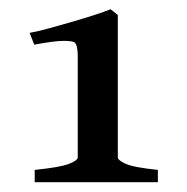

<svg xmlns="http://www.w3.org/2000/svg" viewBox="-20 -687 394 405"><path d="M53.2 -302.7V-328.6Q106.4 -334 125.2 -341.3Q144 -348.6 144 -355V-568.4Q144 -591.3 137.7 -597.2Q133.8 -600.6 115.5 -600.8Q97.2 -601.1 52.2 -592.8L42.5 -617.7Q57.1 -620.1 80.6 -626.5Q104 -632.8 130.1 -640.4Q156.2 -647.9 178.7 -655.3Q201.2 -662.6 213.4 -667.5L228.5 -655.3V-355Q228.5 -349.1 244.9 -341.6Q261.2 -334 313 -328.6V-302.7Z"/></svg>

Font: Gentium Plus
Style: Bold
Weight: 700
Designer: Victor Gaultney, Annie Olsen, Iska Routamaa, Becca Hirsbrunner
Foundry: SIL International
Version: Version 6.101